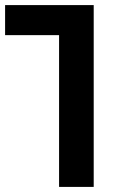

<svg xmlns="http://www.w3.org/2000/svg" viewBox="-25 -734 452 754"><path d="M207 0H343V-714H-5V-596H207Z"/></svg>

Font: Noto Sans Georgian ExtraCondensed Bold
Style: Regular
Weight: 700
Width: 2
Designer: Monotype Design Team, Akaki Razmadze
Foundry: Google LLC
Version: Version 2.005